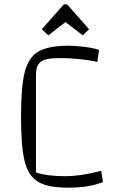

<svg xmlns="http://www.w3.org/2000/svg" viewBox="-20 -851 522 886"><path d="M291 15Q200 15 155 -12.5Q110 -40 93.5 -108Q77 -176 77 -312Q77 -450 94 -518Q111 -586 157 -613Q203 -640 297 -640Q327 -640 368 -635Q409 -630 437 -621L429 -565Q392 -574 343 -578.5Q294 -583 262 -583Q218 -583 194 -577.5Q170 -572 158 -555.5Q146 -539 146 -505V-55Q198 -38 279 -38Q354 -38 447 -63L455 -11Q420 3 381 9Q342 15 291 15ZM173 -716 270 -826Q275 -831 278 -831H286Q289 -831 294 -826L391 -716L362 -688L282 -749L203 -688Z"/></svg>

Font: Changa ExtraLight
Style: Regular
Weight: 275
Designer: Eduardo Rodriguez Tunni
Foundry: Eduardo Rodriguez Tunni
Version: Version 2.002; ttfautohint (v1.5) -l 8 -r 50 -G 200 -x 14 -H